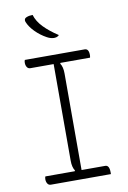

<svg xmlns="http://www.w3.org/2000/svg" viewBox="-101 -995 701 1055"><g transform="rotate(-10 250.0 -468.0)"><path d="M430 0H95Q83 0 76.5 -10Q70 -20 70 -34Q70 -44 73 -50H237L239 -54Q225 -74 225 -111V-650H95Q83 -650 76.5 -660Q70 -670 70 -684Q70 -694 73 -700H407Q430 -700 430 -664Q430 -658 428 -650H263L261 -646Q275 -626 275 -589V-50H407Q430 -50 430 -10ZM158 -936Q169 -899 201 -866Q233 -833 281 -802Q274 -795 266.5 -793Q259 -791 252 -791Q245 -791 235 -793.5Q225 -796 214 -802Q179 -821 151.5 -849Q124 -877 113 -905Q110 -912 112 -919Q114 -926 124 -930Q138 -936 158 -936Z"/></g></svg>

Font: Recursive Sn Csl St Lt
Style: Regular
Weight: 300
Version: Version 1.079;hotconv 1.0.112;makeotfexe 2.5.65598; ttfautoh